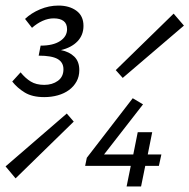

<svg xmlns="http://www.w3.org/2000/svg" viewBox="-48 -670 681 690"><path d="M111 -321Q68 -321 41 -337.5Q14 -354 -4 -377L26 -410Q43 -389 62.5 -377Q82 -365 111 -365Q140 -365 160 -379.5Q180 -394 180 -421Q180 -446 159 -458Q138 -470 91 -470L98 -506Q143 -506 168 -522.5Q193 -539 193 -565Q193 -585 180.5 -594.5Q168 -604 145 -604Q125 -604 105 -595Q85 -586 67 -570L42 -602Q64 -623 96 -636.5Q128 -650 162 -650Q201 -650 226.5 -631.5Q252 -613 252 -577Q252 -544 230.5 -521.5Q209 -499 171 -490Q201 -484 219 -466.5Q237 -449 237 -418Q237 -395 227 -377Q217 -359 200 -346.5Q183 -334 160 -327.5Q137 -321 111 -321ZM8 -29 -28 -72 192 -262 217 -233ZM393 -390 368 -418 576 -621 613 -578ZM407 0 422 -74H258L264 -103L429 -317L466 -295L326 -115H431L447 -195H499L483 -115H532L523 -74H474L459 0Z"/></svg>

Font: Source Code Pro
Style: Italic
Weight: 400
Italic angle: -11°
Monospace: yes
Designer: Paul D. Hunt, Teo Tuominen
Foundry: Adobe Systems Incorporated
Version: Version 1.050;PS 1.000;hotconv 16.6.51;makeotf.lib2.5.65220